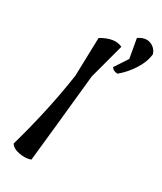

<svg xmlns="http://www.w3.org/2000/svg" viewBox="-226 -999 915 1082"><g transform="rotate(30 232.0 -458.0)"><path d="M146 -540 153 -790Q234 -838 289 -811L228 -583Q187 -179 168 -7Q135 5 92.5 -3Q50 -11 36 -36Q110 -295 146 -540ZM346 -669Q317 -669 306 -689L362 -774L340 -898Q381 -926 416 -913.5Q451 -901 464 -864Q459 -813 425.5 -760Q392 -707 346 -669Z"/></g></svg>

Font: Tillana Medium
Style: Regular
Weight: 500
Designer: Lipi Raval (Devanagari, Latin), Jonny Pinhorn (Latin)
Foundry: Indian Type Foundry
Version: Version 2.003;PS 1.0;hotconv 1.0.79;makeotf.lib2.5.61930; tt